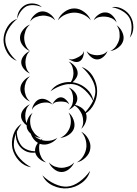

<svg xmlns="http://www.w3.org/2000/svg" viewBox="-101 -801 781 1095"><path d="M-2 -694Q-4 -719 10 -741Q24 -763 46 -774Q68 -784 94.5 -780.5Q121 -777 138 -760Q116 -770 92 -771.5Q68 -773 50 -765Q33 -756 18.5 -737Q4 -718 -2 -694ZM536 -760Q567 -766 597.5 -750Q628 -734 644 -706Q660 -679 659.5 -644.5Q659 -610 639 -586Q650 -616 649.5 -647.5Q649 -679 636 -701Q623 -723 595.5 -739Q568 -755 536 -760ZM229 -685Q239 -713 266 -733Q293 -753 323 -753Q352 -753 379 -733Q406 -713 417 -685Q398 -708 372.5 -718.5Q347 -729 323 -729Q299 -729 273.5 -718.5Q248 -708 229 -685ZM71 -678Q77 -699 97 -717Q117 -735 139 -736Q162 -737 183.5 -721.5Q205 -706 213 -685Q198 -701 178.5 -707Q159 -713 141 -712Q123 -711 103.5 -703.5Q84 -696 71 -678ZM433 -685Q441 -704 461.5 -718Q482 -732 503 -730Q524 -729 541.5 -711Q559 -693 564 -673Q552 -690 534.5 -697.5Q517 -705 501 -706Q484 -708 465.5 -704Q447 -700 433 -685ZM-5 -454Q-40 -467 -60.5 -502Q-81 -537 -81 -575Q-80 -613 -59 -647.5Q-38 -682 -2 -694Q-32 -670 -51.5 -637.5Q-71 -605 -71 -575Q-71 -544 -52.5 -511Q-34 -478 -5 -454ZM70 -510Q48 -518 30.5 -539.5Q13 -561 13 -585Q13 -609 30.5 -631Q48 -653 70 -661Q52 -646 44.5 -625Q37 -604 37 -585Q37 -566 44.5 -545.5Q52 -525 70 -510ZM564 -657Q584 -644 596 -618.5Q608 -593 602 -570Q596 -547 574 -530Q552 -513 528 -510Q550 -521 562 -539Q574 -557 579 -576Q583 -594 580.5 -616Q578 -638 564 -657ZM512 -510Q506 -492 489 -477Q472 -462 453 -462Q434 -462 417 -477Q400 -492 393 -510Q405 -496 421.5 -491Q438 -486 453 -486Q468 -486 484 -491Q500 -496 512 -510ZM377 -510Q379 -495 372.5 -476.5Q366 -458 352 -451Q338 -444 319.5 -450Q301 -456 290 -466Q304 -460 317 -463.5Q330 -467 341 -473Q352 -478 363 -486.5Q374 -495 377 -510ZM70 -382Q51 -389 35.5 -407.5Q20 -426 20 -446Q20 -466 35.5 -484.5Q51 -503 70 -510Q55 -497 49.5 -479.5Q44 -462 44 -446Q44 -430 49.5 -412.5Q55 -395 70 -382ZM187 -280Q205 -308 237 -321.5Q269 -335 303 -333Q311 -345 314.5 -358.5Q318 -372 318 -384Q318 -401 312 -419Q306 -437 290 -450Q309 -443 325.5 -424Q342 -405 342 -384Q342 -370 333.5 -356Q325 -342 313 -332Q321 -331 328 -329Q365 -320 394.5 -293Q424 -266 431 -229Q443 -257 443 -281Q443 -316 420.5 -353.5Q398 -391 365 -419Q406 -404 429.5 -364Q453 -324 453 -281Q453 -244 436 -209.5Q419 -175 389 -155Q397 -133 388.5 -107Q380 -81 362 -66Q374 -86 373.5 -107.5Q373 -129 368 -144L365 -143L367 -145V-147Q361 -161 350.5 -175.5Q340 -190 324 -199Q309 -182 290 -175Q304 -187 311 -205H310H311Q316 -220 316 -239Q316 -255 310.5 -272Q305 -289 290 -302Q309 -296 324.5 -277.5Q340 -259 340 -239Q340 -221 327 -203Q345 -199 361 -188.5Q377 -178 386 -162Q414 -193 430 -226Q412 -260 384 -286Q356 -312 326 -319Q313 -322 298 -322Q294 -320 290 -318L294 -322Q267 -320 239 -309Q211 -298 187 -280ZM70 -222Q49 -230 32 -251Q15 -272 15 -294Q15 -317 32 -337.5Q49 -358 70 -366Q53 -351 46 -331.5Q39 -312 39 -294Q39 -276 46 -256.5Q53 -237 70 -222ZM198 -205Q203 -219 217 -232.5Q231 -246 246 -246Q261 -246 275 -232.5Q289 -219 294 -205Q284 -217 271 -219.5Q258 -222 246 -222Q234 -222 221 -219.5Q208 -217 198 -205ZM81 -174Q83 -193 96 -212Q109 -231 127 -236Q146 -241 166.5 -231Q187 -221 198 -205Q182 -216 165 -216.5Q148 -217 133 -213Q119 -209 104 -200Q89 -191 81 -174ZM131 -15Q114 -16 96 -24Q112 -11 131 -4Q136 -8 142 -11Q138 -7 135 -2Q137 -2 138 -2Q158 4 181.5 1.5Q205 -1 226 -15Q211 6 183.5 17Q156 28 132 21Q128 20 125 19Q122 30 122 40.5Q122 51 123 60Q124 60 126 60L123 61Q126 79 135 96.5Q144 114 162 125Q142 121 123.5 105Q105 89 100 69Q56 75 23 46Q5 30 -4 6.5Q-13 -17 -9 -41Q-18 -19 -21 3Q-24 25 -20 44Q-13 75 14 104.5Q41 134 77 153Q37 147 8 116Q-21 85 -30 46Q-38 8 -25 -32.5Q-12 -73 22 -95Q6 -74 -5 -50Q-5 -23 4.5 0.5Q14 24 29 38Q55 60 99 62Q97 38 115 14Q86 -4 74 -39Q59 -52 53 -69Q51 -76 51 -86Q37 -96 28 -110.5Q19 -125 19 -141Q19 -161 35 -180Q51 -199 70 -206Q54 -193 48.5 -175Q43 -157 43 -141Q43 -131 44.5 -120Q46 -109 51 -99Q57 -137 85 -158Q72 -138 71 -116.5Q70 -95 76 -76Q82 -58 95.5 -41Q109 -24 131 -15ZM290 -159Q309 -144 318.5 -117.5Q328 -91 321 -69Q313 -46 289.5 -31Q266 -16 242 -15Q264 -24 278 -41Q292 -58 298 -76Q304 -94 303 -116Q302 -138 290 -159ZM362 -50Q387 -37 402.5 -9Q418 19 414 46Q411 74 388 96.5Q365 119 338 125Q362 110 375 87.5Q388 65 391 43Q394 21 387.5 -4Q381 -29 362 -50ZM322 125Q314 146 293.5 163Q273 180 250 180Q227 180 206.5 163Q186 146 178 125Q193 142 212.5 149Q232 156 250 156Q268 156 287.5 149Q307 142 322 125ZM413 173Q402 215 365 242Q328 269 285 273Q242 277 200.5 257.5Q159 238 141 199Q171 229 210.5 247.5Q250 266 284 263Q318 260 353 234.5Q388 209 413 173Z"/></svg>

Font: Rubik Puddles
Style: Regular
Weight: 400
Designer: Hubert and Fischer, NaN
Foundry: Hubert and Fischer, NaN
Version: Version 2.200